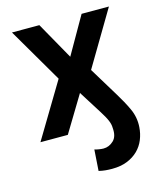

<svg xmlns="http://www.w3.org/2000/svg" viewBox="-113 -627 775 924"><g transform="rotate(-15 274.0 -165.5)"><path d="M30.5 0 194.2 -272.7 34.8 -545.5H171.2L275.6 -360.1L381.7 -545.5H517.8L355.8 -272.7L446 -124.3Q458.5 -103.7 470 -82.9Q481.5 -62.1 491.8 -39.8Q501.8 -18.5 506.2 4.6Q510.7 27.7 508.9 53.3Q506.7 85.2 495 114.2Q483.3 143.1 461.1 165.1Q438.9 187.1 406.6 200.1Q374.3 213.1 331.3 213.1Q313.2 213.1 297.9 211.6Q282.7 210.2 264.9 206L272 100.9Q275.9 102.3 281.6 103.5Q287.3 104.8 293.5 105.8Q299.7 106.9 305.8 107.4Q311.8 108 316.4 108Q344.5 108 366.5 87Q388.1 66.4 384.2 24.1Q384.2 14.6 382.1 5.1Q380 -4.3 375.5 -14.7Q371.1 -25.2 364.2 -37.5Q357.2 -49.7 348 -64.6L275.6 -179.7L166.9 0Z"/></g></svg>

Font: Inter P Semi Bold
Style: Regular
Weight: 600
Designer: Rasmus Andersson
Foundry: rsms
Version: Version 3.018;git-588b23468